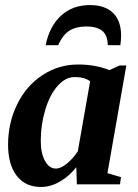

<svg xmlns="http://www.w3.org/2000/svg" viewBox="-20 -724 540 754"><path d="M401.9 -43.9 455.1 -28.3 451.2 0H281.7L279.8 -67.4Q251 -31.2 214.6 -10.5Q178.2 10.3 140.6 10.3Q79.6 10.3 45.7 -33.7Q11.7 -77.6 11.7 -155.8Q11.7 -241.2 47.4 -314.2Q83 -387.2 146.7 -429Q210.4 -470.7 287.1 -470.7Q354.5 -470.7 409.7 -448.7L449.7 -466.8H476.1ZM140.1 -171.4Q140.1 -121.1 157 -91.6Q173.8 -62 199.2 -62Q218.8 -62 242.7 -81.5Q266.6 -101.1 285.6 -129.9L334 -404.8Q312 -421.4 273.4 -421.4Q237.3 -421.4 206.5 -387Q175.8 -352.5 158 -293.7Q140.1 -234.9 140.1 -171.4ZM333.5 -704.1Q392.6 -704.1 424.1 -673.1Q455.6 -642.1 455.6 -584Q455.6 -565.9 452.6 -546.4H403.3Q402.3 -587.4 380.4 -603.8Q358.4 -620.1 319.3 -620.1Q280.3 -620.1 253.4 -604Q226.6 -587.9 208.5 -546.4H159.2Q174.3 -621.1 219.7 -662.6Q265.1 -704.1 333.5 -704.1Z"/></svg>

Font: Liberation Serif
Style: Bold Italic
Weight: 700
Italic angle: -16.333°
Designer: Steve Matteson
Foundry: Ascender Corporation
Version: Version 2.1.5